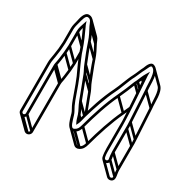

<svg xmlns="http://www.w3.org/2000/svg" viewBox="-165 -820 1059 1065"><g transform="rotate(30 365.0 -287.5)"><path d="M68 14.5C81.6 14.5 93.5 2.6 93.5 -11V-318C93.5 -321.6 93.8 -325 94.4 -328.6C100.3 -355.1 103.3 -383.4 106.5 -410.5V-411C106.5 -418.3 109.5 -446.3 109.5 -456V-546C109.5 -557.6 111.7 -567.4 115.2 -578.9C131.2 -544.2 148.2 -506.7 160.9 -468.6L167.9 -447.5C171.2 -437.8 175.1 -428.8 179.2 -419.8C187.3 -402.2 192.2 -387.5 201.3 -369.5C226.9 -319.4 246.1 -260.3 266 -205.4C274.5 -182 282.6 -166.3 293.5 -147.2C303.1 -131.3 313.3 -32.1 363 -58.9C381.3 -68.7 389.2 -82.9 395.2 -105C417.7 -187.6 445.5 -275 480.8 -348.7C497.3 -383.5 511.2 -418.3 525.8 -454.9L533.8 -470.8C538.1 -480.2 542.4 -485.7 546.4 -500.6L547.5 -483.5C551 -426.9 556.8 -361.4 559.5 -301.6C560.5 -280 563.8 -239.5 562.5 -218.5L562.5 -218.2V-67C562.5 -49.9 564.4 -27.5 567.7 -13.3C571.8 4.4 596.4 14 611.7 -1.4C625.9 -15.8 613.5 -42.1 613.5 -67L613.5 -216.8C614.2 -229.2 613.3 -243.5 612.5 -259.5C609.2 -321.6 604.9 -392.8 601.5 -453.4V-453.7C595 -499.2 607.8 -580.9 560.1 -598.5C532.6 -608.7 520.6 -562.4 517.4 -556.6C506.5 -536.7 498.2 -511.8 488.4 -493.5C477.5 -473.3 467.9 -448.4 459 -426.3L448.1 -399C444.1 -390.2 439.9 -380.9 435.2 -370.2C400.3 -300.3 372.2 -214 351.6 -133.6C350.1 -138.3 347.7 -147.3 346.2 -153.2C336.8 -180.4 324.2 -197.1 314 -223.7C295.9 -270.9 278.8 -318.2 260 -365.8C252.8 -383.8 242.8 -398.6 237.1 -414.6C221.6 -453.2 205.6 -492.2 192.1 -533.4C182.8 -561.7 169 -587.7 155.7 -612.5C146.5 -630.7 139.9 -658.7 110.3 -660C79 -661.3 72 -613.7 67.7 -595.8C64.5 -582.5 58.5 -562.8 58.5 -546V-456C58.5 -448.6 56.4 -422.1 55.5 -413.7C54.1 -400.5 51.1 -383.8 49.5 -370.4C47.6 -353.5 42.5 -337.6 42.5 -318V-11C42.5 2.6 54.4 14.5 68 14.5ZM57.5 -11V-318C57.5 -334.8 62.2 -349.9 64.5 -368.6C66.1 -382.5 68 -398.2 70.5 -412.4V-413C70.5 -419.1 73.5 -446.6 73.5 -456V-546C73.5 -560 78.2 -578.5 82.2 -591.8C88.3 -614.3 94.4 -645.6 109.7 -645C131.5 -644.1 133.3 -623.6 142.3 -605.5C155.6 -580.8 169.2 -555.2 177.9 -528.6C191.4 -487.4 207.2 -447.3 223.1 -409.1C229.5 -391.5 239.8 -375.9 246 -360.2C264.5 -313.5 282 -265.2 300 -218.3C310.7 -190.5 323.9 -172.5 331.8 -148.8C336.4 -135.1 339.2 -120.9 345.3 -108.6L352 -95.2L358.7 -108.6C366.1 -123.4 368.2 -140.9 373.2 -157.9C393 -225.7 419.1 -304.3 448.7 -363.6C454.2 -373.6 458 -384.5 461.9 -393L473 -420.7C481.9 -443.1 491 -468 501.5 -486.3C511.5 -506.3 520.1 -531 530.5 -549.3C538.7 -565.7 546.4 -587.6 554.9 -584.5C589.5 -571.7 580.9 -499.9 586.6 -452.1C589.9 -391.3 594.2 -320.9 597.5 -258.5C598.4 -242.4 599.2 -229 598.5 -217.4L598.5 -217.2L598.5 -67C598.5 -53.3 601.7 -30.6 603.6 -20.5C605.4 -11.1 592.2 -4.3 585 -11.5C577.3 -19.2 577.5 -51.4 577.5 -67V-217.8C577.5 -240.3 575.4 -281.3 574.5 -302.4C571.8 -362.4 566 -428.1 562.5 -484.5L560.5 -514.8C559.7 -519.1 559.5 -523.6 559.5 -528V-555.1L545.6 -531.9C534.2 -512.8 529.1 -497.8 520.1 -477L512.1 -461.1C498.2 -425.2 483.5 -389.4 467.2 -355.3C431.4 -280.1 403.3 -191.9 380.8 -109C375.2 -88.3 369.5 -79.4 355.9 -72.1C347.5 -67.5 343.4 -69 338.8 -73.6C324.6 -87.8 318.5 -134.2 306.5 -154.8C295.8 -173.1 288.2 -188.2 280 -210.6C260.3 -265.2 241.1 -324.6 214.7 -376.5C206.1 -393.4 201.6 -407.2 192.8 -426.1C188.9 -434.5 185.3 -443.5 182.1 -452.4L175.1 -473.4C160.7 -516.5 141.6 -557.6 123.8 -596.1C123 -598 121.6 -599.8 121.1 -601.4L114 -622.8L106.9 -601.4C102 -586.6 94.5 -567.7 94.5 -546V-456C94.5 -448.4 92.4 -419.3 91.5 -411.5C88.3 -383.1 85.3 -357 79.7 -331.6C78.7 -327.3 78.5 -322.4 78.5 -318V-11C78.5 -6.1 72.9 -0.5 68 -0.5C63.1 -0.5 57.5 -6.1 57.5 -11ZM62.7 12.3 133.4 83 144 72.4 73.3 1.7ZM80.7 -5.7 151.4 65 162 54.4 91.3 -16.3ZM80.7 -312.7 151.4 -242 162 -252.6 91.3 -323.3ZM81.7 -324.7 152.4 -254 163 -264.6 92.3 -335.3ZM93.7 -405.7 164.4 -335 175 -345.6 104.3 -416.3ZM96.7 -450.7 167.4 -380 178 -390.6 107.3 -461.3ZM96.7 -540.7 157.9 -479.5 168.5 -490.1 107.3 -551.3ZM354.2 -60.2 424.9 10.5 435.5 -0.1 364.8 -70.8ZM382.7 -101.7 453.4 -31 464 -41.6 393.3 -112.3ZM468.7 -346.7 539.4 -276 550 -286.6 479.3 -357.3ZM513.7 -452.7 554.4 -412 565 -422.6 524.3 -463.3ZM521.7 -468.7 552.5 -437.9 563.1 -448.5 532.3 -479.3ZM533.7 -496.7 549.6 -480.8 560.2 -491.4 544.3 -507.3ZM605.7 -16.7 676.4 54 687 43.4 616.3 -27.3ZM600.7 -61.7 671.4 9 682 -1.6 611.3 -72.3ZM600.7 -211.7 671.4 -141 682 -151.6 611.3 -222.3ZM599.7 -253.7 670.4 -183 681 -193.6 610.3 -264.3ZM588.7 -447.7 659.4 -377 670 -387.6 599.3 -458.3ZM333.7 -145.7 353.4 -126 364 -136.6 344.3 -156.3ZM301.7 -215.7 361.2 -156.2 371.8 -166.8 312.3 -226.3ZM247.7 -357.7 318.4 -287 329 -297.6 258.3 -368.3ZM224.7 -406.7 295.4 -336 306 -346.6 235.3 -417.3ZM179.7 -525.7 250.4 -455 261 -465.6 190.3 -536.3ZM143.7 -603.7 214.4 -533 225 -543.6 154.3 -614.3ZM125.1 -638.7 195.8 -568C202.8 -561 206.2 -547.9 213 -534.8C226.1 -510 239.9 -484.5 248.6 -457.9C262.1 -416.7 277.9 -376.5 293.8 -338.4C300.2 -320.8 310.5 -305.2 316.8 -289.5C332.5 -249.8 346.8 -208.8 362.4 -168.7L376.4 -174.2C360.8 -214.2 346.7 -254.7 330.7 -295.1C323.5 -313 313.5 -327.9 307.8 -343.8C293.5 -383.1 276.4 -421.3 262.8 -462.6C253.6 -491 239.5 -516.9 226.4 -541.7C220.9 -552.2 217.2 -567.8 206.4 -578.6L135.7 -649.3ZM565.1 -577.9 635.8 -507.2C656.9 -486.1 652 -425.8 657.3 -381.4C660.7 -320.6 664.9 -250.2 668.2 -187.8C669.1 -171.7 669.9 -158.3 669.2 -146.7V-146.5L669.2 3.7C669.2 17.4 672.5 40.1 674.3 50.2C676.1 59.6 662.9 66.4 655.8 59.3L585 -11.5L574.4 -0.8L645.1 69.9C655.6 80.3 672.8 79 682.4 69.3C696.7 54.9 684.2 28.6 684.2 3.7L684.2 -146.1C684.9 -158.5 684 -172.8 683.2 -188.8C679.9 -250.9 675.6 -322.1 672.2 -382.7L672.2 -382.9C666.8 -423.1 675.6 -488.6 646.4 -517.8L575.7 -588.5ZM558.8 -330.6C552.2 -314.9 545.2 -299.8 538 -284.5C502.4 -209.2 473.9 -121.2 451.5 -38.3C445.9 -17.6 440.2 -8.7 426.7 -1.4C418.2 3.2 414.1 1.7 409.5 -2.9L338.8 -73.6L328.2 -63L398.9 7.7C407.6 16.4 420.2 19.1 433.8 11.8C452 2 459.9 -12.2 465.9 -34.2C488.4 -116.9 516.5 -204.1 551.5 -278C558.7 -293.3 566.1 -309 572.7 -324.8ZM165.2 -456.9V-385.3C165.2 -377.7 163.1 -348.6 162.2 -340.8C159 -312.4 156 -286.2 150.4 -260.9C149.4 -256.6 149.2 -251.7 149.2 -247.3V59.7C149.2 64.6 143.6 70.2 138.7 70.2C136.5 70.2 133.7 69 131.6 66.9L60.8 -3.8L50.2 6.8L121 77.5C125.5 82 131.7 85.2 138.7 85.2C152.3 85.2 164.2 73.3 164.2 59.7V-247.3C164.2 -250.9 164.5 -254.2 165.1 -257.9C171 -284.6 173.2 -312.7 177.2 -339.8V-340.3C177.2 -347.6 180.2 -375.6 180.2 -385.3V-456.9Z"/></g></svg>

Font: CiSf OpenHand
Style: Gls
Weight: 400
Foundry: Cannot Into Space Fonts
Version: Version 0.7892